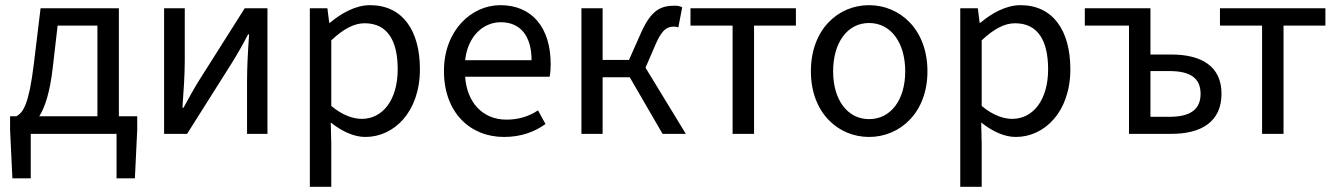

<svg xmlns="http://www.w3.org/2000/svg" viewBox="-20 -518 5175 743"><path d="M184 -255 203 -419H357V-68H132C154 -103 173 -160 184 -255ZM99 0H431V172H502L511 -15V-68H440V-486H137L111 -271C92 -115 70 -82 43 -68H19V-15L28 172H99Z M615 0H704L877 -274C896 -304 921 -348 940 -385H944C939 -315 936 -255 936 -203V0H1015V-486H927L753 -211C734 -181 709 -136 690 -101H686C691 -170 695 -231 695 -283V-486H615Z M1179 205H1262V41L1260 -44C1304 -9 1350 12 1394 12C1505 12 1605 -85 1605 -250C1605 -401 1537 -498 1412 -498C1356 -498 1301 -467 1257 -430H1254L1247 -486H1179ZM1380 -58C1348 -58 1306 -71 1262 -108V-362C1309 -406 1350 -428 1391 -428C1482 -428 1519 -357 1519 -250C1519 -130 1460 -58 1380 -58Z M1930 12C1997 12 2049 -8 2091 -38L2062 -91C2028 -68 1987 -55 1940 -55C1848 -55 1787 -121 1780 -221H2107C2110 -237 2111 -252 2111 -270C2111 -410 2040 -498 1916 -498C1805 -498 1698 -401 1698 -243C1698 -82 1800 12 1930 12ZM1780 -285C1790 -378 1850 -432 1918 -432C1992 -432 2037 -381 2037 -285Z M2230 0H2312V-219H2417L2544 0H2634L2478 -256L2519 -351C2544 -407 2564 -415 2589 -415C2596 -415 2599 -414 2605 -412L2620 -490C2612 -494 2602 -496 2591 -496C2538 -496 2501 -480 2462 -394L2414 -286H2312V-486H2230Z M2815 0H2898V-419H3060V-486H2652V-419H2815Z M3343 12C3462 12 3569 -81 3569 -242C3569 -405 3462 -498 3343 -498C3224 -498 3118 -405 3118 -242C3118 -81 3224 12 3343 12ZM3343 -57C3260 -57 3204 -131 3204 -242C3204 -354 3260 -429 3343 -429C3427 -429 3483 -354 3483 -242C3483 -131 3427 -57 3343 -57Z M3696 205H3779V41L3777 -44C3821 -9 3867 12 3911 12C4022 12 4122 -85 4122 -250C4122 -401 4054 -498 3929 -498C3873 -498 3818 -467 3774 -430H3771L3764 -486H3696ZM3897 -58C3865 -58 3823 -71 3779 -108V-362C3826 -406 3867 -428 3908 -428C3999 -428 4036 -357 4036 -250C4036 -130 3977 -58 3897 -58Z M4349 0H4513C4629 0 4707 -47 4707 -155C4707 -262 4629 -307 4513 -307H4432V-486H4178V-419H4349ZM4432 -66V-243H4505C4586 -243 4626 -216 4626 -155C4626 -94 4586 -66 4505 -66Z M4864 0H4947V-419H5109V-486H4701V-419H4864Z"/></svg>

Font: DAIFUKU Sans
Style: Regular
Weight: 400
Designer: Original font ‘Source Han Sans JP’ : Paul D. Hunt
Foundry: Daifuku
Version: Version 1.000